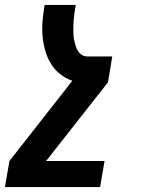

<svg xmlns="http://www.w3.org/2000/svg" viewBox="-54 -540 574 775"><path d="M-34 215 -16 110 238 -214Q211 -223 188 -241.5Q165 -260 150.5 -284.5Q136 -309 128 -338Q120 -367 117.5 -397Q115 -427 118 -458Q121 -489 126 -520H252Q250 -510 248.5 -500Q247 -490 245.5 -479.5Q244 -469 243.5 -459Q243 -449 242.5 -439Q242 -429 242 -419Q242 -409 242.5 -399.5Q243 -390 245 -380Q247 -370 249.5 -361Q252 -352 256 -343Q260 -334 266 -327Q272 -320 280.5 -316Q289 -312 299 -312H399L382 -208L132 110H368L350 215Z"/></svg>

Font: Iosevka Extrabold
Style: Italic
Weight: 800
Italic angle: -9°
Monospace: yes
Designer: Belleve Invis
Foundry: Belleve Invis
Version: Version 32.5.0; ttfautohint (v1.8.4)